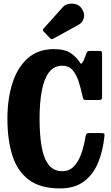

<svg xmlns="http://www.w3.org/2000/svg" viewBox="-20 -1040 620 1075"><path d="M21.5 -375Q21.5 -486.5 49.8 -574.8Q78 -663 135.8 -714Q193.5 -765 281.5 -765Q344 -765 376.8 -742Q409.5 -719 426.5 -691Q433 -680 436.2 -683.2Q439.5 -686.5 447 -698.5L465.5 -745Q469 -751 472 -753Q475 -755 485.5 -755H534Q546 -755 548.8 -751.5Q551.5 -748 551.5 -736V-497.5Q551.5 -486.5 548 -483.2Q544.5 -480 533 -480H464.5Q450.5 -480 447.8 -484.2Q445 -488.5 442.5 -499Q432.5 -546 419.8 -585.2Q407 -624.5 385.8 -648.2Q364.5 -672 329 -672Q282 -672 254 -634.8Q226 -597.5 213.8 -530.5Q201.5 -463.5 201.5 -375Q201.5 -286.5 212.8 -220.5Q224 -154.5 251.8 -118Q279.5 -81.5 329 -81.5Q367 -81.5 392.8 -107.5Q418.5 -133.5 434.2 -177.2Q450 -221 458.5 -274Q461 -286.5 464.8 -290.8Q468.5 -295 480.5 -295H547Q559.5 -295 562.8 -292Q566 -289 565 -279.5Q556.5 -194.5 528.8 -128Q501 -61.5 449 -23.2Q397 15 316.5 15Q205 15 140.5 -34Q76 -83 48.8 -170.8Q21.5 -258.5 21.5 -375ZM261 -825.5 224.5 -863.5Q216 -872.5 224.5 -880.5L332 -1000.5Q343.5 -1014 363.8 -1018Q384 -1022 404 -1016.5Q424 -1011 435.5 -995Q456 -967 449.5 -940.5Q443 -914 419.5 -901L278.5 -823.5Q268.5 -817.5 261 -825.5Z"/></svg>

Font: Besley* Condensed
Style: Bold
Weight: 700
Width: 3
Designer: Owen Earl
Foundry: indestructible type*
Version: Version 3.000; ttfautohint (v1.8.3)